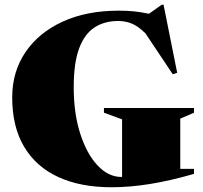

<svg xmlns="http://www.w3.org/2000/svg" viewBox="-20 -775 857 810"><path d="M740.5 -62.5H798.5V-41.5Q696 -12 611.2 1.5Q526.5 15 450.5 15Q320 15 226.2 -28Q132.5 -71 82 -155.5Q31.5 -240 31.5 -364Q31.5 -472.5 87.5 -555Q143.5 -637.5 244.5 -683.8Q345.5 -730 480.5 -730Q517.5 -730 546 -727Q574.5 -724 608.5 -717L662 -755H670L727.5 -468L709 -461.5L593.5 -634.5Q561.5 -665.5 534.8 -676Q508 -686.5 478.5 -686.5Q421.5 -686.5 379.5 -659.8Q337.5 -633 314.2 -571.8Q291 -510.5 291 -407Q291 -297.5 318.2 -212Q345.5 -126.5 391.2 -77.5Q437 -28.5 492 -28.5Q493.5 -28.5 495 -28.5V-271.5L418.5 -299.5V-319.5H798.5V-299.5L740.5 -274.5Z"/></svg>

Font: Newsreader Display ExtraBold
Style: Regular
Weight: 800
Designer: Hugues Gentile
Foundry: Production Type
Version: Version 1.001